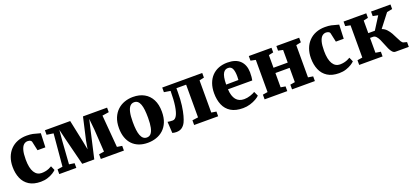

<svg xmlns="http://www.w3.org/2000/svg" viewBox="25 -1418 4900 2284"><g transform="rotate(-20 2475.5 -276.0)"><path d="M282.5 11Q193 11 136 -25.2Q79 -61.5 52 -125Q25 -188.5 25 -269.5Q25 -336.5 45.2 -390.8Q65.5 -445 102.8 -483.5Q140 -522 192 -542.5Q244 -563 307.5 -563Q354.5 -563 386.2 -556.2Q418 -549.5 440 -542Q462 -534.5 478 -532L471 -355.5H371.5L346.5 -470Q344 -480 336 -486Q328 -492 317.5 -494.8Q307 -497.5 298 -497.5Q269.5 -497.5 248 -479Q226.5 -460.5 214 -417.2Q201.5 -374 201.5 -299Q201.5 -245 210 -204.2Q218.5 -163.5 235 -136.8Q251.5 -110 274.5 -96.8Q297.5 -83.5 325.5 -83.5Q354 -83.5 378 -88.8Q402 -94 422 -102.5Q442 -111 457 -120.5L481 -66Q469 -52.5 440.5 -34.2Q412 -16 371.5 -2.5Q331 11 282.5 11Z M517.5 0V-59.5L583.5 -69.5L620 -478.5L535.5 -491V-548.5H855.5L915 -265.5L935 -161.5L953 -265.5L1017.5 -548.5H1322.5V-491L1238.5 -478L1272.5 -69.5L1336 -59.5V0H1043.5V-59.5L1109 -69.5L1091 -357L1077 -495L1045.5 -358.5L968.5 -21.5H816L730.5 -361L698.5 -495L686.5 -361L666 -69.5L733.5 -59.5V0Z M1371.5 -270.5Q1371.5 -345 1394.2 -400Q1417 -455 1456.2 -491.2Q1495.5 -527.5 1546 -545.2Q1596.5 -563 1652.5 -563Q1735 -563 1794.5 -530Q1854 -497 1886.5 -434.2Q1919 -371.5 1919 -281Q1919 -204.5 1896.2 -149.2Q1873.5 -94 1834.2 -58.5Q1795 -23 1744.2 -6Q1693.5 11 1637.5 11Q1576 11 1527 -7.5Q1478 -26 1443.2 -62Q1408.5 -98 1390 -150.5Q1371.5 -203 1371.5 -270.5ZM1647.5 -52.5Q1679 -52.5 1699 -75.2Q1719 -98 1729.2 -145.5Q1739.5 -193 1739.5 -268Q1739.5 -324.5 1734.8 -367.5Q1730 -410.5 1719 -439.8Q1708 -469 1690 -484Q1672 -499 1645.5 -499Q1614.5 -499 1593.5 -476.5Q1572.5 -454 1561.8 -406.5Q1551 -359 1551 -283.5Q1551 -227 1556.2 -183.8Q1561.5 -140.5 1573 -111.5Q1584.5 -82.5 1603 -67.5Q1621.5 -52.5 1647.5 -52.5Z M1998.5 7Q1983 7 1970.5 4.8Q1958 2.5 1948.5 -0.5L1940.5 -143.5Q1951 -141 1970.5 -139.2Q1990 -137.5 2004.5 -137.5Q2034.5 -137.5 2055.8 -175.2Q2077 -213 2088.5 -288.2Q2100 -363.5 2100.5 -477L2020.5 -490V-548.5H2527V-490L2467 -477V-69.5L2529 -59.5V0H2225V-59.5L2299.5 -69.5V-483.5H2176.5V-435.5Q2176.5 -339.5 2166.8 -267.2Q2157 -195 2143.2 -145.8Q2129.5 -96.5 2116.5 -70Q2099.5 -35 2071.2 -14Q2043 7 1998.5 7Z M2843 11Q2748.5 11 2690 -25Q2631.5 -61 2604.2 -125.2Q2577 -189.5 2577 -273Q2577 -341.5 2596.5 -395.5Q2616 -449.5 2651.8 -486.8Q2687.5 -524 2737.5 -543.5Q2787.5 -563 2848.5 -563Q2953.5 -563 3008 -510.2Q3062.5 -457.5 3064.5 -363Q3064.5 -328.5 3062.2 -303.8Q3060 -279 3056 -261.5H2748.5Q2750.5 -217 2761 -184Q2771.5 -151 2789.2 -129Q2807 -107 2832.5 -96Q2858 -85 2891 -85Q2929.5 -85 2969 -98Q3008.5 -111 3030.5 -125.5L3056.5 -69.5Q3041.5 -53 3009 -34.2Q2976.5 -15.5 2933.2 -2.2Q2890 11 2843 11ZM2747.5 -321.5 2903 -323Q2903.5 -334.5 2904 -345.5Q2904.5 -356.5 2905 -368Q2905 -429.5 2889.8 -464.5Q2874.5 -499.5 2834.5 -499.5Q2816 -499.5 2800.8 -491.5Q2785.5 -483.5 2773.5 -464.2Q2761.5 -445 2754.8 -410.2Q2748 -375.5 2747.5 -321.5Z M3117 0V-59.5L3179.5 -69.5V-477L3116.5 -490V-548.5H3404V-490L3345 -477V-317H3525V-477L3465.5 -490V-548.5H3754V-490L3691.5 -477V-69.5L3753.5 -59.5V0H3464.5V-59.5L3525 -69.5V-250.5H3345V-69.5L3404 -59.5V0Z M4059.5 11Q3970 11 3913 -25.2Q3856 -61.5 3829 -125Q3802 -188.5 3802 -269.5Q3802 -336.5 3822.2 -390.8Q3842.5 -445 3879.8 -483.5Q3917 -522 3969 -542.5Q4021 -563 4084.5 -563Q4131.5 -563 4163.2 -556.2Q4195 -549.5 4217 -542Q4239 -534.5 4255 -532L4248 -355.5H4148.5L4123.5 -470Q4121 -480 4113 -486Q4105 -492 4094.5 -494.8Q4084 -497.5 4075 -497.5Q4046.5 -497.5 4025 -479Q4003.5 -460.5 3991 -417.2Q3978.5 -374 3978.5 -299Q3978.5 -245 3987 -204.2Q3995.5 -163.5 4012 -136.8Q4028.5 -110 4051.5 -96.8Q4074.5 -83.5 4102.5 -83.5Q4131 -83.5 4155 -88.8Q4179 -94 4199 -102.5Q4219 -111 4234 -120.5L4258 -66Q4246 -52.5 4217.5 -34.2Q4189 -16 4148.5 -2.5Q4108 11 4059.5 11Z M4314.5 0V-59.5L4379 -70V-478L4316 -491V-548.5H4603.5V-491L4545.5 -478V-318.5H4628.5L4729.5 -478L4664 -491V-548.5H4910V-491L4841 -477L4711.5 -309.5Q4746 -297.5 4770.5 -271.2Q4795 -245 4813 -213Q4831 -181 4845.2 -150.2Q4859.5 -119.5 4872.8 -97.8Q4886 -76 4901.5 -71.5L4942.5 -60.5V0H4775Q4752.5 0 4735.8 -18.8Q4719 -37.5 4705.5 -66.8Q4692 -96 4679.5 -129Q4667 -162 4653.5 -191.2Q4640 -220.5 4622.8 -239.2Q4605.5 -258 4582.5 -258H4545.5V-70L4610.5 -59.5V0Z"/></g></svg>

Font: Merriweather 36pt Black
Style: Regular
Weight: 900
Version: Version 2.100